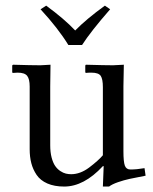

<svg xmlns="http://www.w3.org/2000/svg" viewBox="-20 -666 557 698"><path d="M228.5 -502.4Q191.4 -563 127.4 -632.3L147.9 -645.5Q214.4 -596.7 253.4 -555.2Q293.9 -596.7 361.3 -645.5L380.4 -632.3Q310.1 -551.8 278.3 -502.4ZM428.7 -116.2Q428.7 -78.1 433.8 -64Q439 -49.8 454.1 -49.8Q477.1 -49.8 505.4 -54.7L509.3 -27.3Q471.2 -20 450.9 -15.6Q430.7 -11.2 408.9 -3.7Q387.2 3.9 376.5 12.2H354L356.9 -62H354Q285.2 12.2 213.4 12.2Q177.7 12.2 152.1 1Q126.5 -10.3 113 -30.3Q99.6 -50.3 93.8 -73Q87.9 -95.7 87.9 -123.5V-351.6Q87.9 -378.4 78.9 -390.1Q69.8 -401.9 43.9 -401.9Q37.1 -401.9 27.3 -400.9L24.4 -402.3V-428.2L27.3 -430.7Q94.7 -428.7 127 -428.7L163.6 -430.7L162.6 -351.1V-137.7Q162.6 -112.3 167.7 -93Q172.9 -73.7 180.7 -62.5Q188.5 -51.3 199.2 -44.2Q210 -37.1 219.5 -34.9Q229 -32.7 238.8 -32.7Q271.5 -32.7 303.7 -56.6Q337.9 -82.5 354 -101.6V-349.1Q354 -378.4 346.2 -390.1Q338.4 -401.9 312 -401.9Q298.8 -401.9 292 -400.9L290 -403.3V-427.7L292 -430.7Q362.8 -428.7 390.6 -428.7L430.2 -430.7L428.7 -352.1Z"/></svg>

Font: Libertinage
Style: f
Weight: 400
Designer: OSP
Foundry: OSP
Version: Version 1.0; 2008; OFL relea